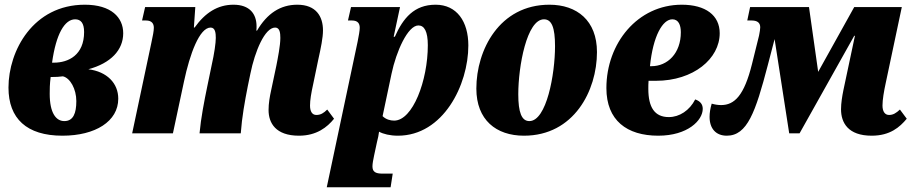

<svg xmlns="http://www.w3.org/2000/svg" viewBox="-20 -566 3877 815"><path d="M245 10C385 10 482 -51 482 -147C482 -213 434 -262 355 -272C451 -298 503 -354 503 -425C503 -492 452 -546 340 -546C121 -546 16 -351 16 -194C16 -63 93 10 245 10ZM299 -484C323 -484 337 -468 337 -430C337 -332 270 -300 209 -300H201C218 -423 255 -484 299 -484ZM253 -52C218 -52 191 -86 191 -168C191 -186 191 -207 195 -239C217 -239 233 -240 247 -242C278 -235 304 -188 304 -137C304 -85 291 -52 253 -52Z M1249 10C1324 10 1369 -26 1398 -62L1369 -101C1354 -86 1341 -78 1323 -78C1305 -78 1296 -93 1296 -118C1296 -141 1301 -171 1309 -207L1331 -313C1342 -362 1351 -406 1351 -437C1351 -496 1322 -546 1242 -546C1170 -546 1114 -509 1071 -436H1068C1069 -441 1069 -448 1069 -454C1069 -507 1040 -546 971 -546C904 -546 851 -512 806 -449H803L809 -536H596L583 -479H600C624 -479 633 -466 633 -448C633 -435 629 -414 622 -382L541 0H714L761 -220C786 -338 827 -449 874 -449C894 -449 896 -425 896 -405C896 -384 890 -340 878 -287L860 -200C847 -137 833 -66 827 0H1002C1007 -69 1019 -135 1032 -201L1043 -254C1062 -348 1104 -449 1148 -449C1168 -449 1170 -425 1170 -405C1170 -372 1159 -318 1153 -287L1131 -183C1125 -156 1120 -127 1120 -99C1120 -44 1150 10 1249 10Z M1367 229H1638L1647 171H1604C1573 171 1561 163 1561 140C1561 129 1564 113 1568 94L1580 38C1584 23 1588 4 1589 -7C1607 3 1636 10 1669 10C1861 10 1968 -205 1968 -373C1968 -475 1919 -546 1829 -546C1738 -546 1691 -489 1656 -410H1651L1678 -536H1470L1457 -479H1474C1499 -479 1507 -466 1507 -448C1507 -436 1503 -414 1498 -389ZM1653 -54C1637 -54 1618 -59 1604 -73L1642 -253C1662 -348 1711 -458 1756 -458C1781 -458 1796 -433 1796 -374C1796 -224 1732 -54 1653 -54Z M2204 10C2416 10 2514 -181 2514 -345C2514 -479 2429 -546 2312 -546C2100 -546 2002 -354 2002 -190C2002 -57 2086 10 2204 10ZM2227 -52C2194 -52 2180 -89 2180 -166C2180 -284 2216 -484 2289 -484C2322 -484 2336 -449 2336 -370C2336 -251 2300 -52 2227 -52Z M2774 10C2899 10 2963 -55 2963 -104C2963 -122 2954 -136 2931 -144C2907 -97 2864 -69 2819 -69C2759 -69 2732 -110 2732 -189C2732 -200 2732 -211 2733 -223H2764C2924 -223 3035 -317 3035 -425C3035 -501 2975 -546 2874 -546C2686 -546 2554 -382 2554 -192C2554 -55 2641 10 2774 10ZM2739 -285C2752 -414 2793 -484 2834 -484C2860 -484 2870 -460 2870 -429C2870 -340 2814 -285 2745 -285Z M3065 10C3152 10 3187 -90 3239 -289L3268 -400L3330 0H3374L3606 -414H3609L3560 -183C3555 -158 3550 -129 3550 -102C3550 -45 3580 10 3680 10C3758 10 3799 -26 3829 -62L3800 -101C3784 -86 3771 -78 3754 -78C3736 -78 3726 -93 3726 -118C3726 -143 3732 -178 3740 -215L3808 -536H3606L3453 -261L3414 -536H3164L3152 -479H3171C3195 -479 3207 -469 3207 -450C3207 -442 3205 -431 3202 -415L3172 -294C3139 -161 3098 -120 3041 -120C3028 -120 3015 -122 3001 -126C2995 -106 2992 -87 2992 -70C2992 -20 3019 10 3065 10Z"/></svg>

Font: Noto Serif Condensed Black
Style: Italic
Weight: 900
Width: 3
Italic angle: -12°
Designer: Monotype Design Team
Foundry: Monotype Imaging Inc.
Version: Version 2.013